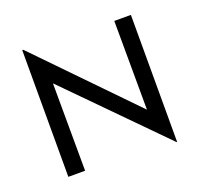

<svg xmlns="http://www.w3.org/2000/svg" viewBox="-132 -891 1102 1061"><g transform="rotate(-20 419.0 -360.0)"><path d="M734.4 -722.7V24.4H731.4L200.2 -514.6L202.1 0H103.5V-745.1H109.4L638.7 -200.2L636.7 -722.7Z"/></g></svg>

Font: Josefin Sans CFJ
Style: Regular
Weight: 400
Designer: Santiago Orozco
Foundry: Typemade
Version: Version 2.000